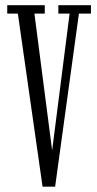

<svg xmlns="http://www.w3.org/2000/svg" viewBox="-20 -720 376 742"><path d="M144.5 1.5 49 -667.5H8V-700H153V-667.5H113L183.5 -123H179.5L249 -667.5H205.5V-700H331.5V-667.5H285L193 1.5Z"/></svg>

Font: Imbue Thin 10pt Light
Style: Regular
Weight: 300
Version: Version 1.102